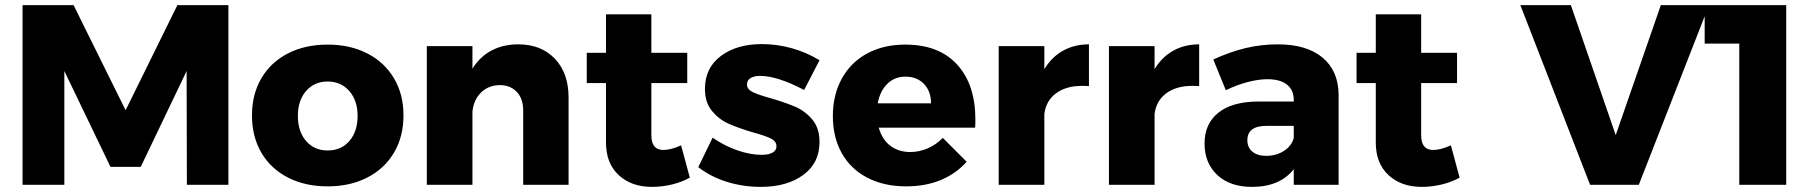

<svg xmlns="http://www.w3.org/2000/svg" viewBox="-20 -721 7089 749"><path d="M68 -701H267L470 -291L672 -701H871V0H709L708 -444L529 -70H411L231 -444V0H68Z M1554 -271Q1554 -188 1517 -125.5Q1480 -63 1413 -28.5Q1346 6 1258 6Q1170 6 1103 -28.5Q1036 -63 999.5 -125.5Q963 -188 963 -271Q963 -353 999.5 -415.5Q1036 -478 1103 -512.5Q1170 -547 1258 -547Q1346 -547 1413 -512.5Q1480 -478 1517 -415.5Q1554 -353 1554 -271ZM1142 -269Q1142 -208 1174 -171Q1206 -134 1258 -134Q1311 -134 1343 -171Q1375 -208 1375 -269Q1375 -329 1342.5 -366Q1310 -403 1258 -403Q1206 -403 1174 -366Q1142 -329 1142 -269Z M2198 -341V0H2021V-290Q2021 -336 1996 -362.5Q1971 -389 1929 -389Q1885 -388 1856.5 -360Q1828 -332 1823 -286V0H1645V-541H1823V-453Q1852 -500 1897.5 -524Q1943 -548 2002 -548Q2091 -548 2144.5 -492Q2198 -436 2198 -341Z M2671 -28Q2641 -11 2602 -1.5Q2563 8 2523 8Q2443 8 2393.5 -38Q2344 -84 2344 -165V-397H2269V-515H2344V-665H2521V-515H2661V-397H2521V-193Q2521 -136 2568 -136Q2597 -136 2637 -154Z M2945 -425Q2922 -425 2908 -416.5Q2894 -408 2894 -391Q2894 -373 2916 -362Q2938 -351 2986 -338Q3044 -321 3082.5 -304.5Q3121 -288 3149 -254.5Q3177 -221 3177 -167Q3177 -85 3113.5 -38.5Q3050 8 2948 8Q2879 8 2816 -11.5Q2753 -31 2704 -69L2760 -184Q2806 -152 2856.5 -134.5Q2907 -117 2952 -117Q2978 -117 2993.5 -125.5Q3009 -134 3009 -150Q3009 -170 2986.5 -181Q2964 -192 2916 -205Q2859 -222 2822 -238.5Q2785 -255 2757.5 -288Q2730 -321 2730 -374Q2730 -456 2792 -502.5Q2854 -549 2952 -549Q3011 -549 3068.5 -533Q3126 -517 3177 -486L3117 -370Q3012 -425 2945 -425Z M3785 -255Q3785 -234 3784 -223H3408Q3421 -177 3453 -152.5Q3485 -128 3531 -128Q3566 -128 3598.5 -142Q3631 -156 3658 -183L3751 -90Q3709 -43 3649.5 -18.5Q3590 6 3515 6Q3428 6 3363 -28Q3298 -62 3263.5 -124Q3229 -186 3229 -268Q3229 -351 3264 -414.5Q3299 -478 3363 -512.5Q3427 -547 3511 -547Q3643 -547 3714 -469Q3785 -391 3785 -255ZM3612 -318Q3612 -365 3584.5 -393.5Q3557 -422 3512 -422Q3470 -422 3441.5 -394Q3413 -366 3404 -318Z M4228 -548V-385Q4219 -386 4201 -386Q4138 -386 4099 -356.5Q4060 -327 4054 -276V0H3876V-541H4054V-451Q4082 -498 4126.5 -523Q4171 -548 4228 -548Z M4658 -548V-385Q4649 -386 4631 -386Q4568 -386 4529 -356.5Q4490 -327 4484 -276V0H4306V-541H4484V-451Q4512 -498 4556.5 -523Q4601 -548 4658 -548Z M5202 -352V0H5027V-61Q4973 8 4864 8Q4778 8 4728.5 -38.5Q4679 -85 4679 -161Q4679 -238 4732.5 -281Q4786 -324 4886 -325H5027V-331Q5027 -370 5000.5 -391Q4974 -412 4924 -412Q4890 -412 4847.5 -401Q4805 -390 4762 -369L4713 -489Q4779 -519 4839.5 -533.5Q4900 -548 4965 -548Q5077 -548 5139 -496.5Q5201 -445 5202 -352ZM5027 -183V-230H4921Q4846 -230 4846 -174Q4846 -146 4865.5 -129.5Q4885 -113 4919 -113Q4959 -113 4989 -132.5Q5019 -152 5027 -183Z M5674 -28Q5644 -11 5605 -1.5Q5566 8 5526 8Q5446 8 5396.5 -38Q5347 -84 5347 -165V-397H5272V-515H5347V-665H5524V-515H5664V-397H5524V-193Q5524 -136 5571 -136Q5600 -136 5640 -154Z M5911 -701H6108L6283 -194L6459 -701H6647L6373 0H6183Z M6630 -701H6948V0H6765V-551H6630Z"/></svg>

Font: Montserrat V1
Style: Bold
Weight: 700
Designer: Julieta Ulanovsky
Foundry: Julieta Ulanovsky
Version: Version 6.001